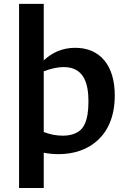

<svg xmlns="http://www.w3.org/2000/svg" viewBox="-20 -785 660 992"><path d="M206 -765H78.5V186.5H206V4C230.5 9 256 11.5 282.5 11.5C441.5 11.5 573 -85 573 -291.5C573 -448 496.5 -538 368.5 -538C299.5 -538 247.5 -511.5 206 -473ZM206 -103V-416.5C241.5 -430 276.5 -438.5 309 -438.5C416 -438.5 437 -350 437 -260.5C437 -157.5 410.5 -121.5 386 -105.5C361.5 -90 337 -84 305 -84C270 -84 238 -90.5 206 -103Z"/></svg>

Font: Monaspace Argon SemiBold
Style: Regular
Weight: 600
Designer: Riley Cran & the Lettermatic Team
Foundry: Lettermatic
Version: Version 1.000 (Monaspace Argon)